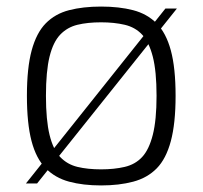

<svg xmlns="http://www.w3.org/2000/svg" viewBox="-20 -559 617 585"><path d="M59 0 484 -533H519L93 0ZM288 6Q233 6 190.5 -5.5Q148 -17 119 -46.5Q90 -76 76 -129.5Q62 -183 62 -267Q62 -352 76.5 -405.5Q91 -459 119.5 -488Q148 -517 190.5 -528Q233 -539 288 -539Q343 -539 385.5 -528Q428 -517 457 -488Q486 -459 500.5 -405.5Q515 -352 515 -267Q515 -183 500.5 -129Q486 -75 457.5 -46Q429 -17 386 -5.5Q343 6 288 6ZM288 -43Q328 -43 360 -50.5Q392 -58 413 -80.5Q434 -103 445.5 -148Q457 -193 457 -267Q457 -342 445.5 -386.5Q434 -431 413 -453.5Q392 -476 360 -483.5Q328 -491 288 -491Q247 -491 216 -483.5Q185 -476 163.5 -453.5Q142 -431 131 -386.5Q120 -342 120 -267Q120 -193 131 -148Q142 -103 163.5 -80.5Q185 -58 216 -50.5Q247 -43 288 -43Z"/></svg>

Font: Exo Thin Light
Style: Regular
Weight: 300
Version: Version 2.000